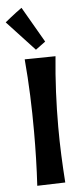

<svg xmlns="http://www.w3.org/2000/svg" viewBox="-101 -836 360 893"><g transform="rotate(-5 78.5 -389.5)"><path d="M29 -565C39 -452 43 -339 43 -226C43 -142 41 -58 36 26L167 22C161 -64 157 -150 157 -238C157 -346 162 -456 173 -567ZM35 -805C2 -782 -44 -744 -44 -744L85 -605L131 -639Z"/></g></svg>

Font: Rum Raisin
Style: Regular
Weight: 400
Designer: Astigmatic (AOETI)
Foundry: Astigmatic (AOETI)
Version: Version 1.000